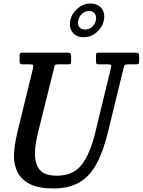

<svg xmlns="http://www.w3.org/2000/svg" viewBox="-20 -1047 805 1083"><path d="M285.5 -665 197.5 -311.5Q189 -278.5 183 -244.2Q177 -210 177 -178.5Q177 -124 203.5 -90Q230 -56 301 -56Q390 -56 438.5 -115.2Q487 -174.5 517.5 -300L605.5 -663Q608.5 -675.5 606.2 -679.8Q604 -684 587 -684H538.5Q526.5 -684 524 -688Q521.5 -692 521.5 -704V-732.5Q521.5 -741.5 523.2 -745.8Q525 -750 533.5 -750H741Q754.5 -750 759.8 -746.8Q765 -743.5 765 -729V-701.5Q765 -690 760.8 -687Q756.5 -684 746 -684H705.5Q688 -684 684.2 -680.5Q680.5 -677 677 -663L588.5 -300Q562 -191.5 523.8 -121.5Q485.5 -51.5 426.8 -17.8Q368 16 280 16Q199 16 150.2 -8.2Q101.5 -32.5 80 -74Q58.5 -115.5 58.5 -167Q58.5 -195.5 64.5 -232.2Q70.5 -269 78 -300.5L166 -661.5Q169 -674.5 167 -679.2Q165 -684 148.5 -684H110Q97 -684 93.8 -688Q90.5 -692 90.5 -704.5V-732.5Q90.5 -744 94.5 -747Q98.5 -750 110 -750H360.5Q373.5 -750 377.2 -746Q381 -742 381 -728V-700Q381 -690 377.8 -687Q374.5 -684 364 -684H308Q293.5 -684 290.8 -680.2Q288 -676.5 285.5 -665ZM452 -837Q410.5 -837 389.2 -864.5Q368 -892 376.5 -931.5Q384.5 -971 417.2 -999Q450 -1027 490 -1027Q532 -1027 553.2 -999.2Q574.5 -971.5 565.5 -931.5Q557.5 -892 524.8 -864.5Q492 -837 452 -837ZM460 -880.5Q482 -880.5 498.8 -894.8Q515.5 -909 520.5 -931.5Q525.5 -955 514.8 -970Q504 -985 482.5 -985Q460.5 -985 443.5 -970Q426.5 -955 421.5 -931.5Q416.5 -909 427.2 -894.8Q438 -880.5 460 -880.5Z"/></svg>

Font: Besley* Narrow Medium
Style: Italic
Weight: 500
Width: 4
Italic angle: -13°
Designer: Owen Earl
Foundry: indestructible type*
Version: Version 3.000; ttfautohint (v1.8.3)